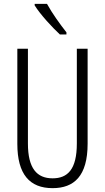

<svg xmlns="http://www.w3.org/2000/svg" viewBox="-20 -967 544 997"><path d="M224 -947H160V-939C189 -892 252 -824 291 -788H325V-799C292 -841 252 -896 224 -947ZM435 -221V-714H379V-222C379 -87 331 -41 253 -41C172 -41 125 -92 125 -222V-714H70V-220C70 -62 134 10 253 10C364 10 435 -52 435 -221Z"/></svg>

Font: Noto Sans Gujarati UI ExtraCondensed Light
Style: Regular
Weight: 300
Width: 2
Designer: Jelle Bosma - Monotype Design Team, Universal Thirst
Foundry: Monotype Imaging Inc.
Version: Version 2.106